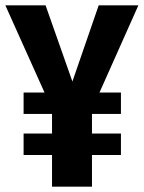

<svg xmlns="http://www.w3.org/2000/svg" viewBox="-30 -696 536 716"><path d="M486 -676 341 -351H421V-271H313V-198H421V-118H313V0H164V-118H58V-198H164V-271H58V-351H136L-10 -676H140L240 -392L338 -676Z"/></svg>

Font: Fira Sans Extra Condensed
Style: Bold
Weight: 700
Width: 1
Designer: Carrois Corporate & Edenspiekermann AG
Foundry: Carrois Corporate GbR & Edenspiekermann AG
Version: Version 4.203